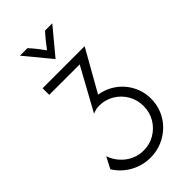

<svg xmlns="http://www.w3.org/2000/svg" viewBox="-251 -668 953 953"><g transform="rotate(-45 225.5 -191.5)"><path d="M201.4 216.7Q145.1 216.7 96.5 189.9Q47.9 163.2 18.8 116L50 55.6Q61.1 88.2 83.7 113.5Q106.2 138.9 136.5 153.1Q166.7 167.4 201.4 167.4Q245.1 167.4 280.6 146.2Q316 125 336.8 89.6Q357.6 54.2 357.6 10.4Q357.6 -32.6 336.8 -68.4Q316 -104.2 280.6 -125.3Q245.1 -146.5 202.1 -146.5Q189.6 -146.5 178.8 -143.8Q168.1 -141 158.3 -136.8L157.6 -138.2L279.2 -359.7H65.3V-406.2H359.7V-404.9L237.5 -188.9Q273.6 -183.3 305.2 -166Q336.8 -148.6 360.1 -121.9Q383.3 -95.1 396.5 -61.5Q409.7 -27.8 409.7 10.4Q409.7 53.5 393.8 91Q377.8 128.5 349 156.6Q320.1 184.7 282.3 200.7Q244.4 216.7 201.4 216.7ZM212.5 -463.9 100 -600H152.8Q169.4 -581.9 184 -563.5Q198.6 -545.1 213.9 -523.6Q229.9 -545.1 244.8 -563.5Q259.7 -581.9 276.4 -600H327.1L213.9 -463.9Z"/></g></svg>

Font: Afacad Flux Light
Style: Regular
Weight: 300
Designer: Kristian Moeller
Foundry: Dicotype
Version: Version 1.100